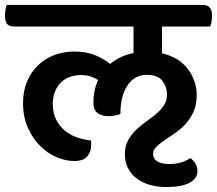

<svg xmlns="http://www.w3.org/2000/svg" viewBox="-51 -635 876 775"><path d="M603 -528V-420Q673 -403 708 -355.5Q743 -308 743 -251Q743 -212 730 -183.5Q717 -155 697.5 -134Q678 -113 655 -97.5Q632 -82 612.5 -68.5Q593 -55 580 -42.5Q567 -30 567 -14Q567 6 584 16.5Q601 27 631 27Q660 27 680.5 20.5Q701 14 718 3Q731 14 738.5 26.5Q746 39 746 56Q746 85 714.5 102.5Q683 120 620 120Q584 120 553 111Q522 102 500 85Q478 68 465.5 43.5Q453 19 453 -13Q453 -44 465.5 -67.5Q478 -91 497 -109.5Q516 -128 538 -143.5Q560 -159 579 -175Q598 -191 610.5 -209.5Q623 -228 623 -253Q623 -284 604.5 -308.5Q586 -333 541 -333Q520 -333 501 -324Q482 -315 467.5 -296Q453 -277 444 -247Q435 -217 435 -175Q424 -171 411.5 -168.5Q399 -166 385 -166Q362 -166 344 -178Q326 -190 326 -222Q326 -271 345 -312Q331 -321 314 -326.5Q297 -332 277 -332Q247 -332 225.5 -322.5Q204 -313 190 -297Q176 -281 169 -260Q162 -239 162 -216Q162 -179 175.5 -152.5Q189 -126 210.5 -108Q232 -90 259.5 -80.5Q287 -71 316 -68Q317 -63 317 -58.5Q317 -54 317 -49Q317 -22 301 -3.5Q285 15 249 15Q214 15 177.5 -0.5Q141 -16 111 -46Q81 -76 61.5 -119.5Q42 -163 42 -219Q42 -267 58 -305.5Q74 -344 102 -371Q130 -398 167.5 -412.5Q205 -427 248 -427Q296 -427 331 -413Q366 -399 394 -377Q433 -410 488 -421V-528H5Q-15 -528 -23 -539Q-31 -550 -31 -573Q-31 -582 -29 -594.5Q-27 -607 -24 -615H769Q805 -615 805 -571Q805 -562 803 -549Q801 -536 797 -528Z"/></svg>

Font: Baloo 2 SemiBold
Style: Regular
Weight: 600
Designer: Sarang Kulkarni and Ek Type
Foundry: Ek Type
Version: Version 1.640;hotconv 1.0.111;makeotfexe 2.5.65597; ttfautoh